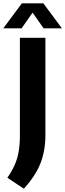

<svg xmlns="http://www.w3.org/2000/svg" viewBox="-59 -969 395 1163"><path d="M85.5 174 -14.5 107.5Q13.5 67.5 30.2 29.5Q47 -8.5 54.2 -51.5Q61.5 -94.5 61.5 -149.5V-740H216V-150.5Q216 -57.5 186.8 18.5Q157.5 94.5 85.5 174ZM-39 -797.5 73.5 -949H203.5L316 -797.5H205L138.5 -892.5L72 -797.5Z"/></svg>

Font: Encode Sans SmCnd
Style: Bold
Weight: 700
Width: 4
Designer: Multiple Designers
Foundry: Impallari Type
Version: Version 3.002; ttfautohint (v1.8.3) -l 8 -r 50 -G 200 -x 14 